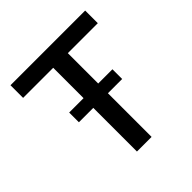

<svg xmlns="http://www.w3.org/2000/svg" viewBox="-187 -852 996 996"><g transform="rotate(-45 311.0 -353.5)"><path d="M37.1 -707H585V-614.3H365.2V-391.6H469.7V-320.3H365.2V0H257.8V-320.3H152.3V-391.6H257.8V-614.3H37.1Z"/></g></svg>

Font: Pretendard Medium
Style: Regular
Weight: 500
Designer: Base glyphs from Inter by Rasmus Andersson; Hangeul glyphs from Noto Sans CJK(Source Han Sans) by Jang Soo-young and Kan
Foundry: Kil Hyung-jin
Version: Version 1.309